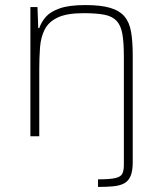

<svg xmlns="http://www.w3.org/2000/svg" viewBox="-20 -538 644 758"><path d="M367 200V170Q414 170 435.5 165Q457 160 463 147.5Q469 135 469 113V-315Q469 -371 463 -404.5Q457 -438 440 -456Q423 -474 391.5 -480Q360 -486 310 -486Q244 -486 208 -469Q172 -452 156.5 -421.5Q141 -391 138 -350.5Q135 -310 135 -264V0H100V-510H128L131 -427H135Q143 -451 161 -471.5Q179 -492 216 -505Q253 -518 317 -518Q378 -518 415 -507Q452 -496 471.5 -473Q491 -450 497.5 -412Q504 -374 504 -320V103Q504 137 495.5 157Q487 177 470 186Q453 195 427.5 197.5Q402 200 367 200Z"/></svg>

Font: Saira Thin Thin
Style: Regular
Weight: 250
Version: Version 1.101